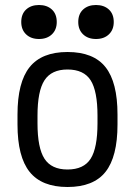

<svg xmlns="http://www.w3.org/2000/svg" viewBox="-20 -738 540 768"><path d="M250 10Q147 10 98.5 -50.5Q50 -111 50 -240V-280Q50 -409 98.5 -469.5Q147 -530 250 -530Q354 -530 402 -469.5Q450 -409 450 -280V-240Q450 -111 402 -50.5Q354 10 250 10ZM250 -60Q315 -60 342.5 -103Q370 -146 370 -245V-275Q370 -374 342.5 -417Q315 -460 250 -460Q186 -460 158 -417Q130 -374 130 -275V-245Q130 -146 158 -103Q186 -60 250 -60ZM136 -582Q104 -582 84.5 -600.5Q65 -619 65 -650Q65 -682 84.5 -700Q104 -718 136 -718Q168 -718 187.5 -700Q207 -682 207 -650Q207 -619 187.5 -600.5Q168 -582 136 -582ZM364 -582Q332 -582 312.5 -600.5Q293 -619 293 -650Q293 -682 312.5 -700Q332 -718 364 -718Q396 -718 415.5 -700Q435 -682 435 -650Q435 -619 415.5 -600.5Q396 -582 364 -582Z"/></svg>

Font: M PLUS Code Latin
Style: Regular
Weight: 400
Designer: Coji Morishita
Foundry: UNDERFOREST DESIGN
Version: Version 1.002; ttfautohint (v1.8.3)